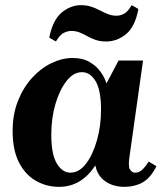

<svg xmlns="http://www.w3.org/2000/svg" viewBox="-20 -715 646 745"><path d="M29 -207Q29 -271 49.5 -323Q70 -375 104 -412.5Q138 -450 179.5 -470Q221 -490 262 -490Q301 -490 327.5 -474.5Q354 -459 370.5 -436Q387 -413 393 -391L440 -480H535L482 -104Q477 -69 484.5 -57Q492 -45 505 -45Q520 -45 532.5 -57Q545 -69 557 -88L587 -70Q564 -24 533 -7Q502 10 464 10Q419 10 388.5 -11.5Q358 -33 350 -73Q323 -32 288 -11Q253 10 209 10Q161 10 120 -13Q79 -36 54 -84Q29 -132 29 -207ZM179 -192Q179 -116 200.5 -80.5Q222 -45 253 -45Q287 -45 313.5 -79.5Q340 -114 356 -170Q372 -226 372 -289Q372 -365 351 -400Q330 -435 298 -435Q265 -435 238 -400.5Q211 -366 195 -311Q179 -256 179 -192ZM491 -695 517 -680Q504 -611 469 -582.5Q434 -554 392 -554Q369 -554 351.5 -560Q334 -566 319 -574.5Q304 -583 289 -589Q274 -595 257 -595Q243 -595 227.5 -587.5Q212 -580 197 -554L171 -569Q185 -638 219.5 -666.5Q254 -695 294 -695Q316 -695 334 -689Q352 -683 368 -674.5Q384 -666 399.5 -660Q415 -654 433 -654Q445 -654 460 -661Q475 -668 491 -695Z"/></svg>

Font: Brygada 1918
Style: Italic
Weight: 400
Italic angle: -8°
Designer: Mateusz Machalski | Borys Kosmynka | Przemek Hoffer
Foundry: NIEPODLEGLA 2018
Version: Version 3.006